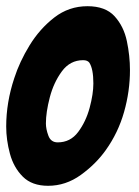

<svg xmlns="http://www.w3.org/2000/svg" viewBox="-33 -594 449 619"><path d="M122 5Q70 5 40.5 -24.5Q11 -54 -1 -98.5Q-13 -143 -13 -186Q-13 -264 13 -342Q30 -395 62.5 -448Q95 -501 142 -537.5Q189 -574 249 -574Q307 -574 336.5 -541.5Q366 -509 376 -461.5Q386 -414 386 -368Q386 -300 367 -233Q348 -166 308 -110Q276 -65 227.5 -30Q179 5 122 5ZM153 -135Q194 -135 219 -168.5Q244 -202 256 -246.5Q268 -291 268 -325Q268 -372 255 -392Q249 -400 235 -400Q193 -400 166.5 -364Q140 -328 127.5 -280Q115 -232 115 -196Q115 -178 123 -156.5Q131 -135 153 -135Z"/></svg>

Font: Bangerz
Style: Bold
Weight: 700
Designer: vernon adams
Foundry: Vernon Adams
Version: Version 2.10;February 7, 2025;FontCreator 13.0.0.2683 64-bit